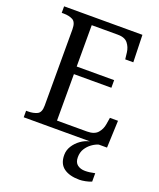

<svg xmlns="http://www.w3.org/2000/svg" viewBox="-170 -817 963 1161"><g transform="rotate(20 311.5 -237.0)"><path d="M38 0V-42H51Q84 -42 108.5 -53.5Q133 -65 133 -109V-600Q133 -647 109 -659.5Q85 -672 51 -672H38V-714H542L547 -539H495L490 -582Q486 -615 466.5 -639.5Q447 -664 402 -664H234V-398H475V-349H234V-50H427Q474 -50 495.5 -74.5Q517 -99 522 -132L529 -175H581L574 0ZM483 240Q419 240 382.5 213.5Q346 187 346 130Q346 99 363 72Q380 45 406.5 26Q433 7 464 0H521Q500 6 478.5 21.5Q457 37 442.5 60Q428 83 428 115Q428 148 447.5 163Q467 178 497 178Q511 178 526.5 176Q542 174 560 170V224Q544 231 521.5 235.5Q499 240 483 240Z"/></g></svg>

Font: Noto Serif Oriya
Style: Regular
Weight: 400
Designer: David Williams
Foundry: Google LLC, David Williams
Version: Version 1.051; ttfautohint (v1.8.4.7-5d5b)